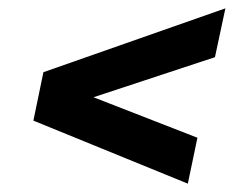

<svg xmlns="http://www.w3.org/2000/svg" viewBox="-20 -483 587 460"><path d="M430 -43 60 -194 84 -310 520 -463 495 -346 204 -250 453 -153Z"/></svg>

Font: Saira Thin
Style: Bold Italic
Weight: 700
Italic angle: -12°
Version: Version 1.101